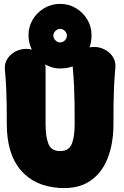

<svg xmlns="http://www.w3.org/2000/svg" viewBox="-20 -944 640 990"><path d="M115 -692Q158 -692 186.5 -663.5Q215 -635 215 -592Q215 -534 215 -491Q215 -448 215 -405.5Q215 -363 215 -305Q215 -238 230 -201.5Q245 -165 290 -165Q335 -165 350 -201.5Q365 -238 365 -305Q365 -363 364.5 -407.5Q364 -452 362 -496.5Q360 -541 355 -598Q353 -628 368.5 -651.5Q384 -675 410 -688.5Q436 -702 465 -702Q494 -702 520 -688.5Q546 -675 561.5 -651.5Q577 -628 575 -598Q570 -541 568 -496.5Q566 -452 565.5 -407.5Q565 -363 565 -305Q565 -203 534.5 -126.5Q504 -50 442.5 -9.5Q381 31 287 25Q158 17 86.5 -67Q15 -151 15 -305Q15 -363 14.5 -405Q14 -447 12 -489Q10 -531 5 -588Q3 -618 18.5 -641.5Q34 -665 60 -678.5Q86 -692 115 -692ZM127 -762Q127 -807 149 -843.5Q171 -880 208 -902Q245 -924 290 -924Q335 -924 371.5 -902Q408 -880 430 -843.5Q452 -807 452 -762Q452 -720 434.5 -681Q417 -642 381.5 -616.5Q346 -591 290 -591Q245 -591 208 -615.5Q171 -640 149 -679Q127 -718 127 -762ZM255 -760Q255 -747 266 -736Q277 -725 290 -725Q304 -725 314.5 -736Q325 -747 325 -760Q325 -774 314.5 -784.5Q304 -795 290 -795Q277 -795 266 -784.5Q255 -774 255 -760Z"/></svg>

Font: Winky Sans Black
Style: Regular
Weight: 900
Designer: Simon Atzbach
Foundry: typofactur
Version: Version 1.205